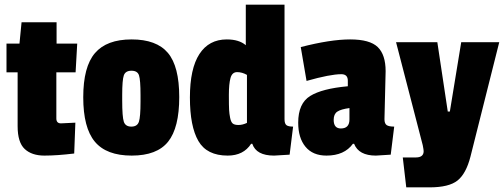

<svg xmlns="http://www.w3.org/2000/svg" viewBox="-20 -661 2173 828"><path d="M300 1Q226 10 171.5 10Q117 10 86.5 -18.5Q56 -47 56 -117V-349H8V-473H64L73 -565H224V-473H313L306 -349H223V-150Q223 -129 243 -129Q245 -129 305 -132Z M339 -241.5Q339 -373 389.5 -432Q440 -491 547.5 -491Q655 -491 704 -433Q753 -375 753 -242.5Q753 -110 705 -50Q657 10 548 10Q439 10 389 -50Q339 -110 339 -241.5ZM507 -252V-228Q507 -157 514 -136Q521 -115 546.5 -115Q572 -115 579 -136Q586 -157 586 -222V-251Q586 -316 579.5 -336Q573 -356 547 -356Q521 -356 514 -336Q507 -316 507 -252Z M1229 6 1162 10Q1085 10 1068 -41H1063Q1030 10 962 10Q872 10 835.5 -53Q799 -116 799 -240.5Q799 -365 840 -428Q881 -491 958 -491Q1011 -491 1040 -466V-641H1207V-147Q1207 -128 1215 -121.5Q1223 -115 1244 -115ZM1045 -131V-338Q1024 -350 1002.5 -350Q981 -350 974 -324.5Q967 -299 967 -251.5Q967 -204 968 -187Q969 -170 972.5 -152.5Q976 -135 983.5 -128.5Q991 -122 1008.5 -122Q1026 -122 1045 -131Z M1643 -354 1638 -147Q1638 -128 1647.5 -121.5Q1657 -115 1680 -115L1665 6Q1607 10 1601 10Q1527 10 1507 -41H1502Q1465 10 1388 10Q1329 10 1297.5 -28Q1266 -66 1266 -132Q1266 -215 1317.5 -247Q1369 -279 1480 -289V-313Q1480 -341 1452 -341Q1404 -341 1302 -312L1277 -458Q1405 -491 1490 -491Q1575 -491 1609 -458Q1643 -425 1643 -354ZM1450 -107Q1487 -107 1487 -146V-195Q1450 -190 1434.5 -179.5Q1419 -169 1419 -144Q1419 -107 1450 -107Z M2133 -479 2009 14Q1990 88 1953 117.5Q1916 147 1832 147H1732L1717 18H1773Q1807 18 1807 -9Q1807 -15 1803 -35L1688 -479H1866L1911 -180H1920L1969 -479Z"/></svg>

Font: Passion One
Style: Regular
Weight: 400
Designer: Alejandro Lo Celso
Foundry: Fontstage
Version: Version 1.001